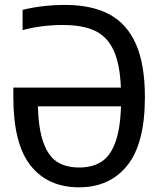

<svg xmlns="http://www.w3.org/2000/svg" viewBox="-20 -770 664 799"><path d="M583 -366Q583 -173 510 -81.8Q437 9.5 309 9.5Q179.5 9.5 107.5 -80.8Q35.5 -171 35.5 -366V-405.5H483Q479 -505 452.2 -561.8Q425.5 -618.5 374.5 -642.2Q323.5 -666 242 -666Q200 -666 156.2 -660.8Q112.5 -655.5 74 -644.5V-729Q157.5 -749.5 251.5 -749.5Q362 -749.5 435.2 -710.2Q508.5 -671 545.8 -586.2Q583 -501.5 583 -366ZM483.5 -327.5H137.5Q140.5 -232 160.8 -176.2Q181 -120.5 217.2 -96.8Q253.5 -73 309.5 -73Q364.5 -73 401.5 -96.5Q438.5 -120 459.5 -176Q480.5 -232 483.5 -327.5Z"/></svg>

Font: Encode Sans Condensed Medium
Style: Regular
Weight: 500
Width: 3
Designer: Multiple Designers
Foundry: Impallari Type
Version: Version 2.000